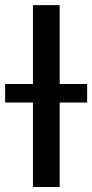

<svg xmlns="http://www.w3.org/2000/svg" viewBox="-61 -748 368 768"><path d="M177.7 -727.5V0H70.8V-727.5ZM-40.5 -337.9V-412.1H287.6V-337.9Z"/></svg>

Font: Inter 16pt Medium
Style: Regular
Weight: 500
Version: Version 4.001;git-66647c0bb